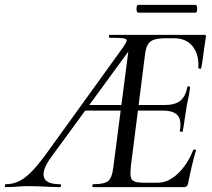

<svg xmlns="http://www.w3.org/2000/svg" viewBox="-80 -768 870 788"><path d="M-56 0Q-60 0 -60 -6Q-60 -12 -56 -12Q-31 -12 -7 -22Q17 -32 44 -58Q71 -84 107 -133L426 -575Q439 -594 440 -601.5Q441 -609 425 -611Q409 -613 371 -613Q367 -613 367 -619Q367 -625 371 -625H759Q767 -625 765 -616Q762 -598 758.5 -573.5Q755 -549 752 -526Q749 -503 746 -489Q745 -485 739.5 -486Q734 -487 734 -490Q737 -545 710.5 -578Q684 -611 634 -611H602Q570 -611 552 -605Q534 -599 526 -584Q518 -569 515 -543L457 -85Q454 -57 456.5 -42.5Q459 -28 472.5 -23Q486 -18 515 -18H567Q610 -18 649.5 -55Q689 -92 713 -152Q715 -155 720.5 -154Q726 -153 724 -150Q716 -123 707 -85Q698 -47 692 -15Q689 0 676 0H303Q299 0 299 -6Q299 -12 303 -12Q348 -12 364 -25Q380 -38 385 -81L454 -613L480 -602L130 -123Q92 -71 100 -41.5Q108 -12 166 -12Q171 -12 170.5 -6Q170 0 166 0Q148 0 127.5 -1Q107 -2 85 -3Q63 -4 40 -4Q9 -4 -10.5 -2Q-30 0 -56 0ZM264 -314 282 -337H467L470 -314ZM670 -229Q669 -226 663.5 -227Q658 -228 658 -231Q666 -275 649 -294.5Q632 -314 588 -314H448L451 -337H595Q638 -337 659.5 -354Q681 -371 689 -410Q689 -415 695 -413.5Q701 -412 700 -409Q696 -378 692 -361Q688 -344 685 -325Q681 -302 678 -279Q675 -256 670 -229ZM487 -716Q483 -716 481 -724Q479 -732 481 -740Q483 -748 487 -748H722Q727 -748 728.5 -740Q730 -732 728.5 -724Q727 -716 722 -716Z"/></svg>

Font: Cormorant Garamond Light Medium
Style: Italic
Weight: 500
Italic angle: -10°
Version: Version 4.001